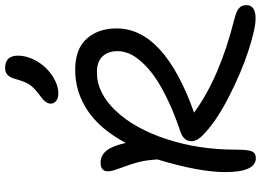

<svg xmlns="http://www.w3.org/2000/svg" viewBox="-158 -838 1043 768"><g transform="rotate(-90 364.0 -453.5)"><path d="M375 -742.2Q356 -742.2 345 -750.7Q334 -759.3 334 -772.9Q334 -782.7 340.1 -791.3Q346.2 -799.8 352.3 -804.9Q358.4 -810.1 376 -823.2Q400.4 -842.3 410.9 -858.9Q421.4 -875.5 430.2 -905.8Q437 -933.6 448 -944.3Q459 -955.1 476.1 -955.1Q525.9 -955.1 525.9 -903.8Q525.9 -874 512 -844Q498 -814 476.6 -792Q455.1 -770 428 -756.1Q400.9 -742.2 375 -742.2ZM116.2 47.9Q60.1 47.9 60.1 -75.2Q60.1 -178.2 110.8 -346.2Q107.9 -390.1 100.8 -418.5Q93.8 -446.8 71.8 -506.8Q45.9 -573.2 98.1 -573.2Q126.5 -573.2 145.5 -550Q164.6 -526.9 176.8 -472.2Q231.4 -575.2 306.2 -625Q380.9 -674.8 469.2 -674.8Q552.2 -674.8 593.5 -628.9Q634.8 -583 634.8 -508.8Q634.8 -318.8 297.9 -199.2Q437.5 -97.2 668 -39.1Q702.6 -30.8 715.3 -20Q728 -9.3 728 9.8Q728 46.9 674.8 46.9Q634.8 46.9 546.9 18.6Q459 -9.8 357.9 -61.8Q256.8 -113.8 204.1 -168Q179.2 -194.3 184.6 -218.8Q189.9 -243.2 222.2 -253.9Q293.5 -277.8 349.4 -304.7Q405.3 -331.5 441.2 -356.9Q477.1 -382.3 500.7 -408.9Q524.4 -435.5 534.2 -459Q543.9 -482.4 543.9 -505.9Q543.9 -542.5 523.2 -565.2Q502.4 -587.9 459 -587.9Q376.5 -587.9 305.2 -512.5Q233.9 -437 191.9 -308.8Q149.9 -180.7 149.9 -32.2Q149.9 17.6 142.8 32.7Q135.7 47.9 116.2 47.9Z"/></g></svg>

Font: Shantell Sans Irregular Bouncy
Style: Regular
Weight: 400
Designer: Stephen Nixon, Anya Danilova, Shantell Martin
Foundry: Arrow Type
Version: Version 1.006;[9816181b4]